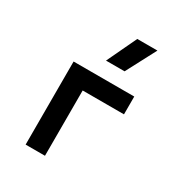

<svg xmlns="http://www.w3.org/2000/svg" viewBox="-187 -916 960 1036"><g transform="rotate(30 293.0 -397.5)"><path d="M127.9 0H248.5V-406.7H505.9V-517.6H127.9ZM276.9 -609.4H392.6L490.2 -794.9H364.7Z"/></g></svg>

Font: Cascadia Code PL SemiBold
Style: Regular
Weight: 600
Monospace: yes
Designer: Aaron Bell
Foundry: Saja Typeworks
Version: Version 2404.023